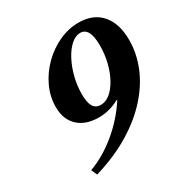

<svg xmlns="http://www.w3.org/2000/svg" viewBox="-178 -914 1024 1066"><g transform="rotate(-30 334.0 -381.0)"><path d="M140 10.5 123 -27Q215 -60.5 299.5 -130.5Q384 -200.5 443 -291.5L440 -294Q376.5 -259 308.5 -259Q224 -259 176 -304Q128 -349 128 -428Q128 -495 157 -556.8Q186 -618.5 235 -667Q284 -715.5 345.2 -743.8Q406.5 -772 471 -772Q564.5 -772 616 -713Q667.5 -654 667.5 -548Q667.5 -463 633.8 -379.8Q600 -296.5 533.2 -222Q466.5 -147.5 368 -87.8Q269.5 -28 140 10.5ZM352 -314Q383.5 -314 412 -337.5Q440.5 -361 463 -401.8Q485.5 -442.5 498.5 -494.5Q511.5 -546.5 511.5 -603.5Q511.5 -718 451 -718Q420 -718 391 -692Q362 -666 339 -622.5Q316 -579 302.5 -525.8Q289 -472.5 289 -418.5Q289 -364 304.2 -339Q319.5 -314 352 -314Z"/></g></svg>

Font: Libre Caslon Text Bold
Style: Italic
Weight: 700
Italic angle: -22.583°
Designer: Pablo Impallari, Rodrigo Fuenzalida, Katja Schimmel
Foundry: Pablo Impallari, Rodrigo Fuenzalida
Version: Version 2.000